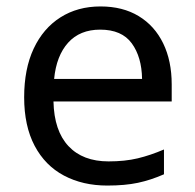

<svg xmlns="http://www.w3.org/2000/svg" viewBox="-20 -566 604 596"><path d="M292 -546Q361 -546 410.5 -516Q460 -486 486.5 -431.5Q513 -377 513 -304V-251H146Q148 -160 192.5 -112.5Q237 -65 317 -65Q368 -65 407.5 -74.5Q447 -84 489 -102V-25Q448 -7 408 1.5Q368 10 313 10Q237 10 178.5 -21Q120 -52 87.5 -113.5Q55 -175 55 -264Q55 -352 84.5 -415Q114 -478 167.5 -512Q221 -546 292 -546ZM291 -474Q228 -474 191.5 -433.5Q155 -393 148 -321H421Q420 -389 389 -431.5Q358 -474 291 -474Z"/></svg>

Font: Noto IKEA Simplified Chinese
Style: Regular
Weight: 400
Designer: Monotype Design Team
Foundry: Monotype Imaging Inc.
Version: Version 1.100